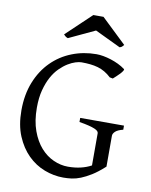

<svg xmlns="http://www.w3.org/2000/svg" viewBox="-91 -889 766 972"><g transform="rotate(10 291.5 -403.5)"><path d="M508.8 -580.1Q512.2 -577.6 507.8 -570.6Q503.4 -563.5 495.4 -554.7Q487.3 -545.9 477.8 -537.4Q468.3 -528.8 461.9 -522.9L445.8 -525.9Q429.7 -541 412.6 -551Q395.5 -561 376.7 -566.4Q357.9 -571.8 336.9 -574Q315.9 -576.2 292 -576.2Q279.8 -576.2 261.5 -570.6Q243.2 -564.9 222.9 -552.5Q202.6 -540 182.1 -519.8Q161.6 -499.5 145.5 -470Q129.4 -440.4 119.1 -401.1Q108.9 -361.8 108.9 -311Q108.9 -243.2 127.2 -192.9Q145.5 -142.6 174.8 -109.6Q204.1 -76.7 241 -60.3Q277.8 -43.9 314.9 -43.9Q350.6 -43.9 380.6 -51Q410.6 -58.1 434.6 -71.3V-236.8Q434.6 -242.2 429.9 -247.3Q425.3 -252.4 413.8 -257.3Q402.3 -262.2 383.1 -267.1Q363.8 -272 334 -276.9V-297.9H559.1V-276.9Q531.2 -270 519.5 -259Q507.8 -248 507.8 -236.8V-78.1Q471.7 -45.4 443.1 -27.8Q414.6 -10.3 390.6 -0.7Q366.7 8.8 345.2 11.7Q323.7 14.6 301.8 14.6Q252.4 14.6 204.6 -3.7Q156.7 -22 118.9 -59.3Q81.1 -96.7 57.6 -152.6Q34.2 -208.5 34.2 -284.2Q34.2 -365.2 59.8 -429.4Q85.4 -493.7 129.9 -538.3Q174.3 -583 233.6 -606.4Q293 -629.9 359.9 -629.9Q376 -629.9 395.3 -626.5Q414.6 -623 434.6 -616.7Q454.6 -610.4 473.9 -601.1Q493.2 -591.8 508.8 -580.1ZM489.3 -700.2Q483.4 -693.4 480 -690.2Q476.6 -687 468.3 -684.6L336.4 -747.6L202.1 -684.6Q198.2 -686 195.6 -687.3Q192.9 -688.5 190.7 -690.2Q188.5 -691.9 186 -694.3Q183.6 -696.8 180.2 -700.2L309.1 -822.3H361.3Z"/></g></svg>

Font: Akkhara
Style: Regular
Weight: 400
Designer: J. Victor Gaultney
Version: Version 1.00 June 13, 2006, initial release